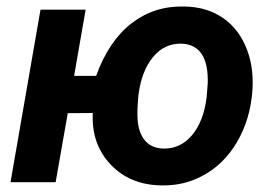

<svg xmlns="http://www.w3.org/2000/svg" viewBox="-20 -558 832 588"><path d="M207 -325.7H274.4Q313 -432.6 382.8 -486.6Q452.6 -540.5 544.4 -538.1Q613.8 -537.1 663.3 -502.7Q712.9 -468.3 736.3 -406.2Q759.8 -344.2 752 -270L751 -259.8Q740.2 -172.9 695.3 -106.2Q650.4 -39.6 578.6 -9.3Q530.3 11.2 472.2 9.8Q377 7.8 318.1 -54.9Q259.3 -117.7 264.2 -211.9L187.5 -211.4L150.4 0H12.2L104 -528.3H242.2ZM400.9 -205.6Q400.9 -159.2 420.7 -131.8Q440.4 -104.5 479.5 -103Q532.2 -101.6 567.9 -143.8Q603.5 -186 612.8 -259.8L616.2 -302.7Q619.6 -420.4 536.6 -424.3Q483.4 -425.8 448.2 -382.8Q413.1 -339.8 403.8 -265.6Q400.4 -230 400.9 -205.6Z"/></svg>

Font: RobotoInd
Style: Bold Italic
Weight: 700
Italic angle: -12°
Designer: Google
Version: Version 2.001150; 2014